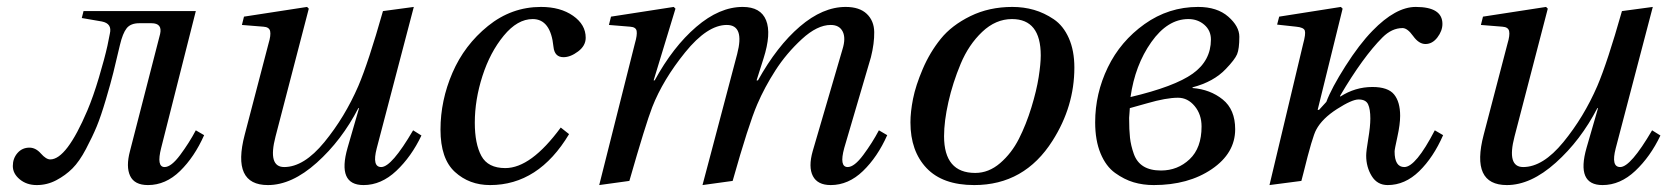

<svg xmlns="http://www.w3.org/2000/svg" viewBox="-20 -522 4811 554"><path d="M65 -96Q83 -96 98 -79Q113 -62 125 -62Q172 -62 232 -203Q249 -243 265.5 -298.5Q282 -354 290 -390L297 -425Q304 -454 274 -460L216 -470L221 -490H545L445 -95Q431 -40 455 -40Q474 -40 500 -75Q526 -110 545 -146L569 -132Q541 -69 499.5 -28.5Q458 12 407 12Q368 12 355.5 -14.5Q343 -41 355 -86L442 -424Q449 -455 417 -455H382Q357 -455 345.5 -440.5Q334 -426 326 -392Q314 -341 307 -312.5Q300 -284 285.5 -235Q271 -186 259 -157Q247 -128 228 -92Q209 -56 189 -36Q169 -16 142.5 -2Q116 12 86 12Q57 12 37 -4.5Q17 -21 17 -43Q17 -65 30.5 -80.5Q44 -96 65 -96Z M678 -450 684 -474 866 -502 871 -497 775 -128Q752 -40 800 -40Q857 -40 916 -112Q975 -184 1014 -274Q1043 -342 1085 -490L1174 -502L1067 -94Q1053 -40 1080 -40Q1110 -40 1172 -146L1196 -131Q1167 -70 1123.5 -29Q1080 12 1029 12Q952 12 983 -96L1016 -210H1014Q966 -117 894 -52.5Q822 12 753 12Q648 12 686 -133L755 -397Q762 -420 759.5 -432Q757 -444 740 -445Z M1541 -502Q1597 -502 1633.5 -476.5Q1670 -451 1670 -413Q1670 -390 1648 -373.5Q1626 -357 1606 -357Q1580 -357 1577 -387Q1569 -467 1517 -467Q1473 -467 1433.5 -419Q1394 -371 1372 -302.5Q1350 -234 1350 -168Q1350 -107 1369 -72Q1388 -37 1438 -37Q1512 -37 1598 -154L1622 -135Q1534 12 1394 12Q1334 12 1292.5 -26Q1251 -64 1251 -148Q1251 -232 1285.5 -312Q1320 -392 1388 -447Q1456 -502 1541 -502Z M1709 12 1812 -397Q1819 -421 1817 -432.5Q1815 -444 1798 -445L1737 -450L1743 -474L1924 -502L1929 -497L1866 -290H1869Q1922 -387 1989 -444.5Q2056 -502 2123 -502Q2175 -502 2190.5 -463.5Q2206 -425 2183 -353L2163 -290H2167Q2222 -389 2288 -445.5Q2354 -502 2420 -502Q2460 -502 2481 -482Q2502 -462 2502.5 -429.5Q2503 -397 2493 -357L2416 -95Q2401 -40 2426 -40Q2445 -40 2471 -75Q2497 -110 2516 -146L2540 -132Q2512 -69 2470 -28.5Q2428 12 2377 12Q2339 12 2325.5 -14Q2312 -40 2325 -86L2411 -380Q2421 -412 2411.5 -431Q2402 -450 2377 -450Q2338 -450 2293.5 -409Q2249 -368 2217.5 -319Q2186 -270 2165 -221Q2140 -163 2094 0L2007 12L2033 -86L2107 -366Q2129 -450 2077 -450Q2021 -450 1957 -371Q1893 -292 1862 -213Q1843 -164 1796 0Z M2607 -169Q2607 -199 2614.5 -237Q2622 -275 2642.5 -323Q2663 -371 2694.5 -410Q2726 -449 2780 -475.5Q2834 -502 2901 -502Q2934 -502 2963.5 -493.5Q2993 -485 3020.5 -466.5Q3048 -448 3064 -412Q3080 -376 3080 -327Q3080 -215 3017 -116Q2936 12 2791 12Q2700 12 2653.5 -37Q2607 -86 2607 -169ZM2704 -129Q2704 -23 2794 -23Q2833 -23 2866 -51.5Q2899 -80 2920 -121.5Q2941 -163 2956 -212Q2971 -261 2977 -299.5Q2983 -338 2983 -362Q2983 -467 2900 -467Q2853 -467 2814 -430Q2775 -393 2752 -338Q2729 -283 2716.5 -227.5Q2704 -172 2704 -129Z M3140 -169Q3140 -252 3176.5 -327.5Q3213 -403 3282.5 -452.5Q3352 -502 3437 -502Q3492 -502 3524 -474Q3556 -446 3556 -416Q3556 -381 3549.5 -365.5Q3543 -350 3517 -323Q3482 -286 3421 -270V-268Q3472 -264 3508 -235Q3544 -206 3544 -149Q3544 -80 3476.5 -34Q3409 12 3309 12Q3278 12 3251 4Q3224 -4 3197.5 -23Q3171 -42 3155.5 -79.5Q3140 -117 3140 -169ZM3238 -182Q3238 -147 3240.5 -124.5Q3243 -102 3251.5 -78Q3260 -54 3279.5 -42Q3299 -30 3330 -30Q3378 -30 3412.5 -62.5Q3447 -95 3447 -157Q3447 -192 3427 -216Q3407 -240 3379 -240Q3345 -240 3290 -224L3240 -210Q3240 -206 3239 -195.5Q3238 -185 3238 -182ZM3242 -242Q3369 -272 3421.5 -309.5Q3474 -347 3474 -408Q3474 -434 3455 -450.5Q3436 -467 3409 -467Q3349 -467 3302 -400.5Q3255 -334 3242 -242Z M3643 12 3740 -395Q3748 -424 3745 -433.5Q3742 -443 3720 -445L3665 -451L3671 -474L3849 -502L3854 -497L3782 -205H3786L3807 -228Q3822 -268 3862 -331Q3902 -394 3940 -433Q4007 -502 4065 -502Q4142 -502 4142 -453Q4142 -433 4127.5 -414Q4113 -395 4093 -395Q4074 -395 4057.5 -418Q4041 -441 4027 -441Q3996 -441 3969 -414Q3913 -358 3847 -246V-243Q3890 -271 3940 -271Q3985 -271 4002.5 -249.5Q4020 -228 4020 -188Q4020 -163 4012 -127Q4004 -91 4004 -85Q4004 -40 4032 -40Q4065 -40 4120 -146L4144 -132Q4116 -68 4075 -28Q4034 12 3984 12Q3954 12 3938 -14Q3922 -40 3922 -73Q3922 -86 3928 -121.5Q3934 -157 3934 -180Q3934 -207 3927.5 -221Q3921 -235 3900 -235Q3881 -235 3838 -207.5Q3795 -180 3778 -148Q3767 -129 3741 -23L3735 0Z M4253 -450 4259 -474 4441 -502 4446 -497 4350 -128Q4327 -40 4375 -40Q4432 -40 4491 -112Q4550 -184 4589 -274Q4618 -342 4660 -490L4749 -502L4642 -94Q4628 -40 4655 -40Q4685 -40 4747 -146L4771 -131Q4742 -70 4698.5 -29Q4655 12 4604 12Q4527 12 4558 -96L4591 -210H4589Q4541 -117 4469 -52.5Q4397 12 4328 12Q4223 12 4261 -133L4330 -397Q4337 -420 4334.5 -432Q4332 -444 4315 -445Z"/></svg>

Font: Heuristica
Style: Italic
Weight: 400
Italic angle: -13°
Version: Version 1.0.2